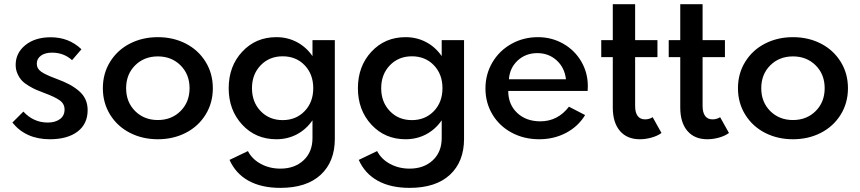

<svg xmlns="http://www.w3.org/2000/svg" viewBox="-20 -660 4164 930"><path d="M40 -66.4 93.2 -119.5Q142.3 -66.4 211.4 -66.4Q246.8 -66.4 269.8 -82.7Q292.7 -99.1 292.7 -129.5Q292.7 -157.3 269.1 -174.1Q245.5 -190.9 193.6 -210Q170.5 -218.6 155.7 -225Q140.9 -231.4 119.8 -243.9Q98.6 -256.4 86.4 -269.3Q74.1 -282.3 65 -302.3Q55.9 -322.3 55.9 -345.5Q55.9 -403.6 103 -441.6Q150 -479.5 225.5 -479.5Q314.1 -479.5 374.5 -421.4L329.1 -368.6Q288.6 -405 232.3 -405Q197.7 -405 178 -390.2Q158.2 -375.5 158.2 -351.4Q158.2 -327.3 180 -312.3Q201.8 -297.3 253.6 -278.2Q289.5 -265 315.2 -251.4Q340.9 -237.7 362 -219.8Q383.2 -201.8 393.9 -178.6Q404.5 -155.5 404.5 -126.8Q404.5 -59.5 355.5 -22.5Q306.4 14.5 221.4 14.5Q105 14.5 40 -66.4Z M513.4 -104.5Q478.2 -161.4 478.2 -232.7Q478.2 -304.1 513.4 -360.9Q548.6 -417.7 609.3 -448.9Q670 -480 744.5 -480Q819.1 -480 879.8 -448.9Q940.5 -417.7 975.7 -360.9Q1010.9 -304.1 1010.9 -232.7Q1010.9 -161.4 975.7 -104.5Q940.5 -47.7 879.8 -16.6Q819.1 14.5 744.5 14.5Q670 14.5 609.3 -16.6Q548.6 -47.7 513.4 -104.5ZM634.5 -343.4Q590.9 -300 590.9 -232.7Q590.9 -165.5 634.5 -122Q678.2 -78.6 744.5 -78.6Q810.9 -78.6 854.5 -122Q898.2 -165.5 898.2 -232.7Q898.2 -300 854.5 -343.4Q810.9 -386.8 744.5 -386.8Q678.2 -386.8 634.5 -343.4Z M1087.7 -232.7Q1087.7 -339.1 1153.2 -409.5Q1218.6 -480 1318.6 -480Q1372.7 -480 1418 -456.1Q1463.2 -432.3 1493.6 -388.2V-465.5H1601.8V12.7Q1601.8 123.2 1533.4 186.6Q1465 250 1338.2 250Q1246.4 250 1183.9 215.5Q1121.4 180.9 1091.8 114.5L1180.9 71.8Q1200.9 110.9 1243.4 133.9Q1285.9 156.8 1338.2 156.8Q1406.8 156.8 1450.2 116.6Q1493.6 76.4 1493.6 8.6V-77.3Q1463.2 -33.2 1418 -9.3Q1372.7 14.5 1318.6 14.5Q1218.6 14.5 1153.2 -56.1Q1087.7 -126.8 1087.7 -232.7ZM1349.1 -387.3Q1284.5 -387.3 1242.5 -343.6Q1200.5 -300 1200.5 -232.7Q1200.5 -165.5 1242.5 -121.8Q1284.5 -78.2 1349.1 -78.2Q1413.6 -78.2 1455.5 -121.6Q1497.3 -165 1497.3 -232.7Q1497.3 -300.5 1455.7 -343.9Q1414.1 -387.3 1349.1 -387.3Z M1713.6 -232.7Q1713.6 -339.1 1779.1 -409.5Q1844.5 -480 1944.5 -480Q1998.6 -480 2043.9 -456.1Q2089.1 -432.3 2119.5 -388.2V-465.5H2227.7V12.7Q2227.7 123.2 2159.3 186.6Q2090.9 250 1964.1 250Q1872.3 250 1809.8 215.5Q1747.3 180.9 1717.7 114.5L1806.8 71.8Q1826.8 110.9 1869.3 133.9Q1911.8 156.8 1964.1 156.8Q2032.7 156.8 2076.1 116.6Q2119.5 76.4 2119.5 8.6V-77.3Q2089.1 -33.2 2043.9 -9.3Q1998.6 14.5 1944.5 14.5Q1844.5 14.5 1779.1 -56.1Q1713.6 -126.8 1713.6 -232.7ZM1975 -387.3Q1910.5 -387.3 1868.4 -343.6Q1826.4 -300 1826.4 -232.7Q1826.4 -165.5 1868.4 -121.8Q1910.5 -78.2 1975 -78.2Q2039.5 -78.2 2081.4 -121.6Q2123.2 -165 2123.2 -232.7Q2123.2 -300.5 2081.6 -343.9Q2040 -387.3 1975 -387.3Z M2331.4 -231.4Q2331.4 -300.9 2365.2 -358Q2399.1 -415 2457.3 -447.5Q2515.5 -480 2585.5 -480Q2652.3 -480 2708 -448.4Q2763.6 -416.8 2795.5 -362.3Q2827.3 -307.7 2827.3 -242.7Q2827.3 -235.9 2826.4 -219.5H2441.8Q2441.8 -154.1 2485 -113.2Q2528.2 -72.3 2597.3 -72.3Q2681.4 -72.3 2735.9 -143.2L2814.1 -102.7Q2780.5 -47.3 2721.8 -16.4Q2663.2 14.5 2591.8 14.5Q2517.7 14.5 2458 -17.7Q2398.2 -50 2364.8 -106.4Q2331.4 -162.7 2331.4 -231.4ZM2582.7 -402.7Q2526.4 -402.7 2487.7 -367Q2449.1 -331.4 2445 -275.9H2721.4Q2715 -332.3 2676.4 -367.5Q2637.7 -402.7 2582.7 -402.7Z M2892.3 -465.5H2948.2V-639.5H3056.4V-465.5H3164.5V-383.2H3056.4V-146.4Q3056.4 -115 3068.6 -98.4Q3080.9 -81.8 3104.5 -81.8Q3124.5 -81.8 3141.4 -92.3L3184.1 -15.9Q3165 -1.8 3136.1 6.4Q3107.3 14.5 3079.1 14.5Q3017.3 14.5 2982.7 -25.9Q2948.2 -66.4 2948.2 -139.1V-383.2H2892.3Z M3219.1 -465.5H3275V-639.5H3383.2V-465.5H3491.4V-383.2H3383.2V-146.4Q3383.2 -115 3395.5 -98.4Q3407.7 -81.8 3431.4 -81.8Q3451.4 -81.8 3468.2 -92.3L3510.9 -15.9Q3491.8 -1.8 3463 6.4Q3434.1 14.5 3405.9 14.5Q3344.1 14.5 3309.5 -25.9Q3275 -66.4 3275 -139.1V-383.2H3219.1Z M3589.8 -104.5Q3554.5 -161.4 3554.5 -232.7Q3554.5 -304.1 3589.8 -360.9Q3625 -417.7 3685.7 -448.9Q3746.4 -480 3820.9 -480Q3895.5 -480 3956.1 -448.9Q4016.8 -417.7 4052 -360.9Q4087.3 -304.1 4087.3 -232.7Q4087.3 -161.4 4052 -104.5Q4016.8 -47.7 3956.1 -16.6Q3895.5 14.5 3820.9 14.5Q3746.4 14.5 3685.7 -16.6Q3625 -47.7 3589.8 -104.5ZM3710.9 -343.4Q3667.3 -300 3667.3 -232.7Q3667.3 -165.5 3710.9 -122Q3754.5 -78.6 3820.9 -78.6Q3887.3 -78.6 3930.9 -122Q3974.5 -165.5 3974.5 -232.7Q3974.5 -300 3930.9 -343.4Q3887.3 -386.8 3820.9 -386.8Q3754.5 -386.8 3710.9 -343.4Z"/></svg>

Font: Spartan MB SemBd
Style: Regular
Weight: 600
Designer: Matt Bailey, Mirko Velimirovic
Foundry: Matt Bailey
Version: Version 1.005